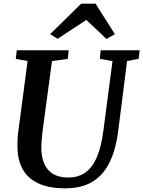

<svg xmlns="http://www.w3.org/2000/svg" viewBox="-20 -1017 782 1047"><path d="M673 -684.5 625 -306Q614 -220 590 -159.5Q566 -99 529.5 -61.8Q493 -24.5 444.8 -7.2Q396.5 10 337.5 10Q244.5 10 187 -18Q129.5 -46 103 -95.5Q76.5 -145 75.5 -208.5Q75 -227.5 75.5 -248Q76 -268.5 78.5 -290L130.5 -684.5L66 -695.5L71.5 -743H354.5L350 -696L263.5 -684L212 -301Q208.5 -273 206.8 -248.5Q205 -224 205.5 -205Q206 -159.5 221.5 -124Q237 -88.5 269 -68.8Q301 -49 352 -49Q408.5 -49 447.2 -77.5Q486 -106 509.5 -163Q533 -220 544 -306L593.5 -684L524.5 -696L529 -743H741.5L736 -696ZM253.5 -831 423 -997H501L606.5 -830.5L560.5 -804.5Q533.5 -830.5 506 -856.5Q478.5 -882.5 450.5 -908Q411.5 -882.5 372.2 -856.8Q333 -831 294 -805.5Z"/></svg>

Font: Merriweather Light 18pt SemiBold
Style: Italic
Weight: 600
Italic angle: -7.8°
Version: Version 2.101